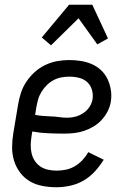

<svg xmlns="http://www.w3.org/2000/svg" viewBox="-20 -781 540 809"><path d="M218 8Q188 8 159 2.5Q130 -3 106 -17Q82 -31 65 -53.5Q48 -76 39.5 -103Q31 -130 31 -159.5Q31 -189 36 -219L56 -339Q60 -364 68 -389Q76 -414 91 -436.5Q106 -459 126.5 -477.5Q147 -496 171.5 -507.5Q196 -519 221.5 -523.5Q247 -528 272 -528Q297 -528 321.5 -524Q346 -520 367.5 -510.5Q389 -501 406 -485Q423 -469 433 -448Q443 -427 447 -402.5Q451 -378 447 -353Q444 -333 434 -313Q424 -293 409 -276.5Q394 -260 375 -248.5Q356 -237 335.5 -230Q315 -223 294 -220.5Q273 -218 252 -218Q218 -218 183 -219.5Q148 -221 116 -227L113 -208Q110 -189 109.5 -171Q109 -153 113 -135.5Q117 -118 126.5 -103.5Q136 -89 150 -79.5Q164 -70 182 -66Q200 -62 218 -62Q238 -62 257.5 -66Q277 -70 295 -80.5Q313 -91 327.5 -106.5Q342 -122 352 -140L417 -108Q401 -82 380 -59Q359 -36 332.5 -20.5Q306 -5 276 1.5Q246 8 218 8ZM264 -285Q281 -285 298 -289.5Q315 -294 331 -304.5Q347 -315 357 -330.5Q367 -346 370 -363Q373 -384 367 -403.5Q361 -423 347 -435.5Q333 -448 313.5 -453Q294 -458 273 -458Q256 -458 239 -455Q222 -452 206 -443.5Q190 -435 177 -422Q164 -409 154.5 -393.5Q145 -378 140.5 -361.5Q136 -345 133 -328L128 -297Q143 -294 160.5 -292.5Q178 -291 195.5 -290.5Q213 -290 229.5 -287.5Q246 -285 264 -285ZM195 -590 156 -623 271 -761H369L435 -619L390 -594L311 -704Z"/></svg>

Font: Iosevka SS18
Style: Italic
Weight: 400
Italic angle: -9°
Monospace: yes
Designer: Belleve Invis
Foundry: Belleve Invis
Version: Version 25.1.1; ttfautohint (v1.8.4)